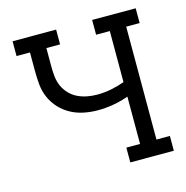

<svg xmlns="http://www.w3.org/2000/svg" viewBox="-85 -610 669 690"><g transform="rotate(-15 250.0 -265.0)"><path d="M317 0V-55H368V-231Q340 -221 311 -216Q282 -211 253 -211Q228 -211 202.5 -216Q177 -221 154.5 -233Q132 -245 114.5 -263.5Q97 -282 86.5 -305.5Q76 -329 73.5 -354.5Q71 -380 71 -406V-475H21V-530H183V-475H132V-406Q132 -387 134 -368.5Q136 -350 143.5 -333Q151 -316 164 -302.5Q177 -289 193.5 -281Q210 -273 228.5 -269.5Q247 -266 266 -266Q292 -266 317.5 -271Q343 -276 368 -285V-475H317V-530H479V-475H429V-55H479V0Z"/></g></svg>

Font: Iosevka Slab Light
Style: Regular
Weight: 300
Monospace: yes
Designer: Belleve Invis
Foundry: Belleve Invis
Version: Version 11.1.0; ttfautohint (v1.8.3)